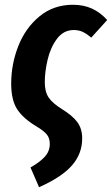

<svg xmlns="http://www.w3.org/2000/svg" viewBox="-20 -566 470 806"><path d="M108 137Q147 115 168 92Q189 69 189 38Q189 14 176.5 -1.5Q164 -17 132 -36Q77 -69 52 -107.5Q27 -146 27 -215Q27 -297 57 -373Q87 -449 146 -497.5Q205 -546 286 -546Q331 -546 366 -530Q401 -514 430 -482L363 -408Q343 -425 326.5 -432.5Q310 -440 290 -440Q247 -440 219.5 -403.5Q192 -367 180 -316Q168 -265 168 -221Q168 -181 184 -157Q200 -133 240 -108Q284 -81 304.5 -53.5Q325 -26 325 15Q325 79 282.5 128Q240 177 144 220Z"/></svg>

Font: Fira Sans Compressed SemiBold
Style: Italic
Weight: 600
Width: 1
Italic angle: -8°
Designer: bBox Type GmbH & Carrois Corporate GbR & Edenspiekermann AG
Foundry: bBox Type GmbH & Carrois Corporate GbR & Edenspiekermann AG
Version: Version 4.301